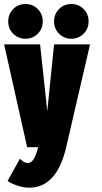

<svg xmlns="http://www.w3.org/2000/svg" viewBox="-27 -716 497 934"><path d="M13 -611.5Q13 -647.5 37.2 -672Q61.5 -696.5 97 -696.5Q132.5 -696.5 156.8 -672Q181 -647.5 181 -611.5Q181 -576 156.5 -551.8Q132 -527.5 97 -527.5Q62 -527.5 37.5 -551.8Q13 -576 13 -611.5ZM236 -611.5Q236 -647.5 260.2 -672Q284.5 -696.5 320 -696.5Q355.5 -696.5 379.8 -672Q404 -647.5 404 -611.5Q404 -576 379.5 -551.8Q355 -527.5 320 -527.5Q285 -527.5 260.5 -551.8Q236 -576 236 -611.5ZM168 -500 203 -175 236 -500H411L295 0Q249 197 115 197Q84.5 197 51.8 185Q19 173 10 164L70 56Q89.5 77 108 77Q123.5 77 135 60.8Q146.5 44.5 159 0H105L-7 -500Z"/></svg>

Font: League Mono Condensed ExtraBold
Style: Regular
Weight: 800
Width: 1
Designer: Tyler Finck
Foundry: The League of Moveable Type / Tyler Finck
Version: Version 2.210